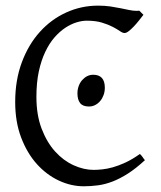

<svg xmlns="http://www.w3.org/2000/svg" viewBox="-20 -650 576 685"><path d="M354 -336.9Q354 -323.2 349.6 -311Q345.2 -298.8 337.6 -289.8Q330.1 -280.8 319.8 -275.4Q309.6 -270 297.4 -270Q275.4 -270 265.9 -282.2Q256.3 -294.4 256.3 -316.9Q256.3 -330.6 260.7 -342.8Q265.1 -355 272.9 -364Q280.8 -373 290.8 -378.2Q300.8 -383.3 312.5 -383.3Q354 -383.3 354 -336.9ZM330.1 -629.9Q354 -629.9 373.8 -627Q393.6 -624 410.2 -620.6Q426.8 -617.2 440.9 -614.3Q455.1 -611.3 467.8 -611.3Q470.2 -611.3 472.4 -611.6Q474.6 -611.8 477.1 -611.8Q482.4 -606.9 484.9 -604Q487.3 -601.1 491.7 -597.2Q484.4 -587.4 475.3 -576.2Q466.3 -564.9 457 -555.2Q447.8 -545.4 439.2 -538.8Q430.7 -532.2 424.3 -532.2Q417.5 -532.2 407.7 -539.1Q397.9 -545.9 382.1 -554.2Q366.2 -562.5 343.8 -569.3Q321.3 -576.2 289.1 -576.2Q272.5 -576.2 252.7 -570.1Q232.9 -564 212.9 -550.8Q192.9 -537.6 174.3 -516.4Q155.8 -495.1 141.4 -464.8Q127 -434.6 118.4 -394.8Q109.9 -355 109.9 -304.2Q109.9 -239.3 128.7 -190.4Q147.5 -141.6 177 -109.1Q206.5 -76.7 242.9 -60.3Q279.3 -43.9 314 -43.9Q327.1 -43.9 344.5 -45.7Q361.8 -47.4 382.8 -53.2Q403.8 -59.1 428 -70.3Q452.1 -81.5 479 -100.6Q484.4 -96.2 489.3 -88.9Q494.1 -81.5 497.1 -78.6Q465.3 -49.3 436.8 -31Q408.2 -12.7 381.6 -2.4Q355 7.8 329.6 11.2Q304.2 14.6 278.8 14.6Q233.4 14.6 189.7 -5.9Q146 -26.4 111.3 -64.9Q76.7 -103.5 55.4 -159.4Q34.2 -215.3 34.2 -286.1Q34.2 -364.3 57.9 -427.7Q81.5 -491.2 122.1 -536.1Q162.6 -581.1 216.3 -605.5Q270 -629.9 330.1 -629.9Z"/></svg>

Font: Noto Serif Devanagari
Style: Bold
Weight: 700
Designer: Monotype Design Team
Foundry: Monotype Imaging Inc.
Version: Version 1.01